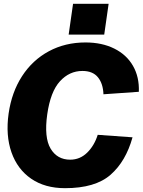

<svg xmlns="http://www.w3.org/2000/svg" viewBox="-20 -974 746 1004"><path d="M706 -494 521 -481Q519 -537 492 -570Q465 -603 411 -603Q343 -603 293.5 -549Q244 -495 227 -376Q210 -255 244.5 -197Q279 -139 347 -139Q398 -139 435.5 -175.5Q473 -212 491 -269L673 -256Q638 -130 558 -60Q478 10 320 10Q215 10 143 -39.5Q71 -89 40 -177.5Q9 -266 25 -380Q41 -492 95.5 -576Q150 -660 235.5 -706Q321 -752 427 -752Q513 -752 577.5 -720Q642 -688 675.5 -629.5Q709 -571 706 -494ZM525 -793H339L362 -954H548Z"/></svg>

Font: Morrison ExtraBold
Style: Regular
Weight: 800
Designer: Pablo Impallari, Rodrigo Fuenzalida (Modified by Dan O. Williams)
Version: Version 0.03;June 6, 2019;FontCreator 11.5.0.2425 64-bit; tt